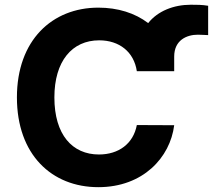

<svg xmlns="http://www.w3.org/2000/svg" viewBox="-20 -769 886 799"><path d="M704.9 -472.7V-533.7C704.9 -602.6 757.8 -624.6 803.3 -624.6C814.6 -624.6 834.9 -623.2 846.2 -622.9V-745C820.7 -749.3 799 -749.3 774.1 -749.3C702.4 -749.3 636.4 -723 596.6 -672.9C541.9 -714.8 470.2 -737.2 389.2 -737.2C197.1 -737.2 50.4 -601.6 50.4 -363.6C50.4 -126.4 194.6 9.9 389.2 9.9C575.6 9.9 688.2 -114 704.9 -247.9L549.4 -248.6C534.8 -170.8 473.7 -126.1 391.7 -126.1C281.2 -126.1 206.3 -208.1 206.3 -363.6C206.3 -514.9 280.2 -601.2 392.8 -601.2C476.9 -601.2 537.6 -552.6 549.4 -472.7Z"/></svg>

Font: Margiela Sans
Style: Bold
Weight: 700
Designer: Stefan Endress, Andreas Faust
Version: Version 1.100;FEAKit 1.0